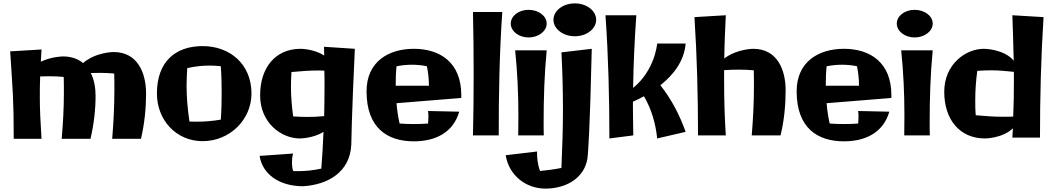

<svg xmlns="http://www.w3.org/2000/svg" viewBox="-20 -807 6214 1133"><path d="M544 -242C544 -288 536 -336 516 -376C533 -376 549 -377 566 -377C596 -377 625 -376 654 -373C655 -341 655 -308 655 -276C655 -180 650 -84 642 12H812C833 -78 842 -169 842 -255C842 -374 794 -500 650 -500C650 -500 546 -500 470 -435C441 -459 402 -474 352 -474C352 -474 286 -474 221 -443L225 -515L40 -504C55 -271 61 -222 61 12H225C218 -96 215 -165 215 -231C215 -271 215 -310 217 -356C235 -356 252 -357 269 -357C299 -357 327 -356 356 -353C357 -323 357 -292 357 -261C357 -170 352 -79 344 12H514C534 -73 544 -160 544 -242Z M1283 -101C1236 -93 1189 -89 1144 -89C1128 -89 1113 -89 1098 -90C1087 -164 1081 -232 1081 -301C1081 -335 1083 -370 1085 -405C1128 -415 1172 -420 1217 -420C1239 -420 1261 -419 1283 -416C1287 -362 1288 -311 1288 -259C1288 -208 1287 -156 1283 -101ZM1464 -255C1464 -430 1335 -535 1176 -535C1018 -535 906 -446 906 -255C906 -100 1018 26 1176 26C1335 26 1464 -100 1464 -255Z M1892 -531C1892 -514 1893 -496 1893 -479C1833 -519 1754 -519 1754 -519C1604 -519 1515 -407 1515 -244C1515 -81 1641 10 1749 10C1749 10 1828 10 1889 -29C1886 43 1882 115 1876 188C1830 198 1784 203 1738 203C1728 203 1719 203 1710 202C1704 185 1703 168 1703 152C1703 134 1704 116 1710 99L1512 113C1528 218 1624 292 1769 292C1912 283 2046 211 2053 46C2053 46 2055 -120 2074 -519ZM1895 -299C1895 -240 1894 -181 1893 -122C1857 -118 1827 -117 1791 -117C1767 -117 1741 -118 1710 -120C1702 -178 1697 -236 1697 -295C1697 -324 1698 -352 1700 -382C1765 -388 1810 -391 1859 -391C1870 -391 1882 -391 1894 -390C1895 -360 1895 -329 1895 -299Z M2702 -246C2702 -438 2577 -519 2422 -519C2274 -519 2143 -444 2143 -268C2143 -51 2267 27 2422 27C2549 27 2654 -24 2690 -148L2506 -152C2508 -140 2508 -129 2508 -117C2508 -104 2507 -91 2506 -78C2477 -76 2450 -75 2421 -75C2394 -75 2367 -76 2338 -78C2329 -118 2323 -158 2320 -198L2702 -229ZM2315 -301C2315 -343 2316 -380 2320 -416C2351 -422 2381 -425 2411 -425C2441 -425 2471 -422 2499 -416C2507 -379 2511 -341 2511 -301H2315Z M2771 -736C2774 -612 2775 -488 2775 -364C2775 -245 2774 -127 2771 -8H2923C2923 -249 2927 -491 2944 -736Z M3020 -510C3033 -384 3039 -256 3039 -127C3039 -88 3038 -48 3038 -8H3189C3188 -33 3188 -58 3188 -83C3188 -223 3192 -365 3206 -510ZM3206 -668C3206 -713 3158 -749 3099 -749C3041 -749 2994 -713 2994 -668C2994 -623 3041 -586 3099 -586C3158 -586 3206 -623 3206 -668Z M3293 -498C3299 -386 3302 -273 3302 -160C3302 -46 3298 69 3293 184C3249 193 3207 198 3167 202C3152 162 3149 126 3149 87L2964 109C2985 234 3089 306 3198 306C3332 306 3444 233 3449 102C3449 102 3461 -22 3472 -519ZM3498 -690C3498 -744 3442 -787 3372 -787C3302 -787 3246 -744 3246 -690C3246 -637 3302 -593 3372 -593C3442 -593 3498 -637 3498 -690Z M3858 -550C3858 -550 3846 -394 3716 -288C3718 -431 3725 -574 3735 -717H3553C3570 -474 3576 -232 3576 10L3717 -8C3717 -60 3715 -111 3715 -163V-207C3734 -216 3757 -226 3780 -239C3825 -162 3849 -78 3858 10L4026 -29C3991 -127 3944 -219 3877 -304C3951 -363 4017 -443 4026 -550Z M4616 -275C4616 -393 4568 -519 4425 -519C4425 -519 4329 -519 4254 -462C4255 -547 4259 -632 4263 -717L4078 -706C4093 -474 4099 -242 4099 -8H4263C4256 -116 4253 -223 4253 -330V-393C4282 -395 4312 -396 4341 -396C4370 -396 4399 -395 4428 -392C4429 -360 4429 -327 4429 -295C4429 -199 4424 -104 4416 -8H4586C4608 -97 4616 -189 4616 -275Z M5240 -246C5240 -438 5115 -519 4960 -519C4812 -519 4681 -444 4681 -268C4681 -51 4805 27 4960 27C5087 27 5192 -24 5228 -148L5044 -152C5046 -140 5046 -129 5046 -117C5046 -104 5045 -91 5044 -78C5015 -76 4988 -75 4959 -75C4932 -75 4905 -76 4876 -78C4867 -118 4861 -158 4858 -198L5240 -229ZM4853 -301C4853 -343 4854 -380 4858 -416C4889 -422 4919 -425 4949 -425C4979 -425 5009 -422 5037 -416C5045 -379 5049 -341 5049 -301H4853Z M5298 -510C5311 -384 5317 -256 5317 -127C5317 -88 5316 -48 5316 -8H5467C5466 -33 5466 -58 5466 -83C5466 -223 5470 -365 5484 -510ZM5484 -668C5484 -713 5436 -749 5377 -749C5319 -749 5272 -713 5272 -668C5272 -623 5319 -586 5377 -586C5436 -586 5484 -623 5484 -668Z M5954 -717C5957 -629 5960 -539 5962 -449C5903 -519 5786 -519 5786 -519C5678 -519 5552 -428 5552 -265C5552 -102 5643 10 5792 10C5792 10 5896 10 5957 -50L5954 5H6117C6117 -230 6123 -474 6138 -706ZM5898 -118C5847 -118 5803 -121 5738 -127C5735 -156 5735 -185 5735 -214C5735 -273 5739 -331 5747 -389C5779 -391 5805 -392 5829 -392C5876 -392 5914 -388 5963 -383V-323C5963 -255 5962 -186 5959 -119C5937 -118 5916 -118 5898 -118Z"/></svg>

Font: Galindo
Style: Regular
Weight: 400
Designer: Astigmatic (AOETI)
Foundry: Astigmatic (AOETI)
Version: Version 1.000